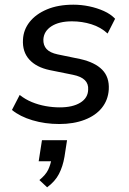

<svg xmlns="http://www.w3.org/2000/svg" viewBox="-20 -520 551 819"><path d="M233 9Q172 9 118.5 -7Q65 -23 31 -51L64 -115Q88 -96 116 -84.5Q144 -73 174.5 -67.5Q205 -62 235 -62Q290 -62 322.5 -82Q355 -102 356 -137Q358 -162 342 -178Q326 -194 291 -201L192 -221Q135 -233 105 -266Q75 -299 78 -351Q80 -393 106.5 -426.5Q133 -460 180.5 -480Q228 -500 293 -500Q327 -500 360.5 -493Q394 -486 423 -473Q452 -460 471 -440L439 -377Q410 -404 370 -416.5Q330 -429 287 -429Q232 -429 199.5 -408Q167 -387 165 -352Q164 -327 178.5 -311Q193 -295 226 -288L323 -268Q385 -254 416 -222.5Q447 -191 444 -138Q441 -93 414.5 -60Q388 -27 341 -9Q294 9 233 9ZM181 279 148 248Q175 226 185.5 204Q196 182 200 156L218 168H145L159 78H266L255 149Q248 190 231.5 222Q215 254 181 279Z"/></svg>

Font: Nunito Sans 10pt Medium
Style: Italic
Weight: 500
Italic angle: -9°
Designer: Vernon Adams
Foundry: Vernon Adams
Version: Version 3.101;gftools[0.9.27]